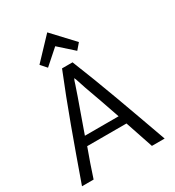

<svg xmlns="http://www.w3.org/2000/svg" viewBox="-217 -1059 1086 1189"><g transform="rotate(-30 326.0 -464.5)"><path d="M306 -832 410 -739 446 -781 306 -931 164 -781 201 -739ZM429 -260H188C224 -365 263 -467 295 -564C300 -581 305 -596 309 -602C317 -588 324 -558 339 -516C369 -433 399 -349 429 -260ZM607 2C513 -260 437 -475 349 -692H274C186 -476 109 -260 16 2H99C120 -64 144 -131 168 -197H449C457 -175 464 -154 516 2Z"/></g></svg>

Font: Repo
Style: Regular
Weight: 400
Designer: Stefan Peev
Foundry: Context Ltd
Version: Version 0.000